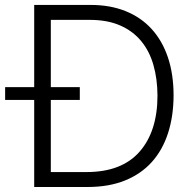

<svg xmlns="http://www.w3.org/2000/svg" viewBox="-40 -747 777 767"><path d="M-19.5 -398.8H96.6V-727.3H322.4Q400.2 -727.3 461.6 -702.6Q523.1 -677.9 565.7 -631.2Q608.3 -584.5 630.9 -517.4Q653.4 -450.3 653.4 -365.4Q653.1 -283 631.4 -215.6Q609.7 -148.1 566.8 -100.1Q523.8 -52.2 459.5 -26.1Q395.2 0 309.7 0H96.6V-347.7H-19.5ZM163 -59.7H305.8Q446.4 -59.7 517.8 -141.3Q589.1 -223 589.1 -365.4Q588.8 -431.5 573 -487Q557.2 -542.6 524.1 -582.7Q491.1 -622.9 440.2 -645.2Q389.2 -667.6 318.5 -667.6H163V-398.8H278.8V-347.7H163Z"/></svg>

Font: Inter P Light
Style: Regular
Weight: 300
Designer: Rasmus Andersson
Foundry: rsms
Version: Version 3.018;git-588b23468